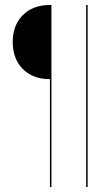

<svg xmlns="http://www.w3.org/2000/svg" viewBox="-20 -719 402 769"><path d="M180 -699H186V30H180V-402Q112 -402 71.5 -442.5Q31 -483 31 -551Q31 -618 71.5 -658.5Q112 -699 180 -699ZM325 -699H331V30H325Z"/></svg>

Font: Moniqa SemBd Narrow Display
Style: Regular
Weight: 600
Width: 4
Designer: Rajesh Rajput
Foundry: Rajesh Rajput
Version: Version 1.000